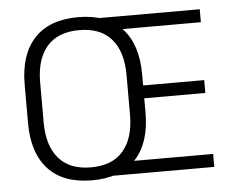

<svg xmlns="http://www.w3.org/2000/svg" viewBox="-49 -707 940 775"><g transform="rotate(-5 421.0 -319.5)"><path d="M294 11Q177.5 11 116.8 -54.5Q56 -120 56 -241.5V-398Q56 -519 116.8 -584.5Q177.5 -650 294 -650Q410 -650 471 -584.5Q532 -519 532 -398V-241.5Q532 -120 471 -54.5Q410 11 294 11ZM294 -41.5Q380.5 -41.5 424.8 -93.2Q469 -145 469 -239.5V-400Q469 -495 424.8 -546.2Q380.5 -597.5 294 -597.5Q207.5 -597.5 163.2 -546.2Q119 -495 119 -400V-239.5Q119 -145 163.2 -93.2Q207.5 -41.5 294 -41.5ZM370 0V-52.5H789.5V0ZM479.5 -300.5V-352.5H779.5V-300.5ZM369.5 -586.5V-639H786.5V-586.5Z"/></g></svg>

Font: Anek Gujarati Light
Style: Regular
Weight: 300
Designer: Mrunmayee Ghaisas (Gujarati), Yesha Goshar (Latin)
Foundry: Ek Type
Version: Version 1.003